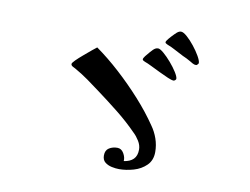

<svg xmlns="http://www.w3.org/2000/svg" viewBox="-74 -837 1147 880"><g transform="rotate(10 500.0 -397.0)"><path d="M680 -168Q680 -129 656 -105.5Q632 -82 597.5 -72Q563 -62 530 -62Q514 -62 495.5 -66Q477 -70 464 -80.5Q451 -91 451 -112Q451 -136 467.5 -146.5Q484 -157 506 -157Q525 -157 536 -138Q547 -119 545 -102Q574 -106 589.5 -121.5Q605 -137 605 -166Q605 -186 593 -205.5Q581 -225 567 -238Q524 -282 475 -321Q426 -360 376 -397Q347 -419 316 -441Q285 -463 253 -481Q249 -483 240.5 -487.5Q232 -492 232 -499Q232 -504 245.5 -517.5Q259 -531 278 -547Q297 -563 313 -576.5Q329 -590 335 -594Q390 -555 446 -504Q502 -453 552.5 -397Q603 -341 641 -285Q659 -260 669.5 -230Q680 -200 680 -168ZM717 -515Q717 -512 713 -508.5Q709 -505 706 -505Q697 -505 678.5 -513Q660 -521 637 -532Q614 -543 594 -553Q574 -563 562 -567Q558 -569 554 -571Q550 -573 550 -577Q550 -582 558 -592.5Q566 -603 575.5 -613.5Q585 -624 588 -627Q593 -632 598.5 -635Q604 -638 611 -638Q620 -638 637.5 -623Q655 -608 673.5 -586.5Q692 -565 704.5 -545Q717 -525 717 -515ZM806 -604Q806 -602 802 -597.5Q798 -593 795 -593Q786 -593 778.5 -597.5Q771 -602 764 -606Q756 -611 746.5 -615.5Q737 -620 728 -624Q717 -630 705 -636Q693 -642 682 -648Q675 -652 667 -655.5Q659 -659 651 -662Q648 -664 643.5 -666Q639 -668 639 -672Q639 -677 649.5 -689.5Q660 -702 672 -714Q684 -726 688 -728Q695 -732 701 -732Q712 -732 729.5 -716.5Q747 -701 764.5 -679Q782 -657 794 -636Q806 -615 806 -604Z"/></g></svg>

Font: Kaisei Decol
Style: Bold
Weight: 700
Designer: Font-Kai, 金井和夫
Foundry: KAZUO KANAI
Version: Version 5.003